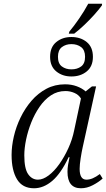

<svg xmlns="http://www.w3.org/2000/svg" viewBox="-20 -997 569 1027"><path d="M162 10Q100 10 71 -38Q42 -86 42 -168Q42 -215 54 -267Q66 -319 90 -368.5Q114 -418 148.5 -458Q183 -498 228 -522Q273 -546 328 -546Q362 -546 390.5 -535.5Q419 -525 438 -508L472 -535H494L422 -208Q417 -186 411.5 -151Q406 -116 406 -94Q406 -36 442 -36Q459 -36 476.5 -43.5Q494 -51 514 -66L529 -42Q508 -23 476.5 -6.5Q445 10 413 10Q341 10 341 -78Q341 -97 344 -115Q347 -133 352 -156H347Q306 -69 259.5 -29.5Q213 10 162 10ZM183 -36Q210 -36 240 -58.5Q270 -81 297 -119Q324 -157 345.5 -204Q367 -251 377 -301L413 -470Q401 -490 378 -500Q355 -510 330 -510Q287 -510 252.5 -487Q218 -464 191.5 -425.5Q165 -387 147 -341.5Q129 -296 119.5 -250Q110 -204 110 -166Q110 -95 130.5 -65.5Q151 -36 183 -36ZM362 -588Q314 -588 281 -615Q248 -642 248 -693Q248 -745 281 -772Q314 -799 362 -799Q411 -799 444 -772Q477 -745 477 -693Q477 -642 444 -615Q411 -588 362 -588ZM362 -626Q393 -626 414 -641.5Q435 -657 435 -693Q435 -729 414 -745Q393 -761 362 -761Q332 -761 311 -745Q290 -729 290 -693Q290 -657 311 -641.5Q332 -626 362 -626ZM348 -817 351 -828Q376 -858 403.5 -898Q431 -938 452 -977H526L525 -968Q510 -947 485 -919Q460 -891 431.5 -864Q403 -837 377 -817Z"/></svg>

Font: Noto Serif Light
Style: Italic
Weight: 300
Italic angle: -12°
Designer: Monotype Design Team
Foundry: Monotype Imaging Inc.
Version: Version 2.013